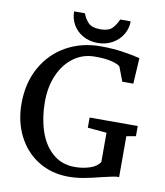

<svg xmlns="http://www.w3.org/2000/svg" viewBox="-100 -1020 958 1116"><g transform="rotate(10 379.0 -462.0)"><path d="M38 0ZM667 -736 658 -584H593L561 -668Q551 -680 511 -690.5Q471 -701 410 -700Q341 -700 286.5 -660.5Q232 -621 201 -551Q170 -481 170 -391Q170 -299 195.5 -221Q221 -143 274.5 -95.5Q328 -48 407 -48Q453 -48 494.5 -61.5Q536 -75 554 -103V-276L442 -286V-346H726V-286L671 -276V-35Q656 -36 628.5 -30Q601 -24 571 -17Q513 -2 468.5 6Q424 14 380 14Q280 14 202 -34Q124 -82 81 -167Q38 -252 38 -358Q38 -480 90 -572.5Q142 -665 232 -715Q322 -765 434 -765Q504 -765 564.5 -756Q625 -747 667 -736ZM413 -781Q364 -781 326 -802Q288 -823 267 -859Q246 -895 246 -938H310Q321 -907 342.5 -884.5Q364 -862 414 -862Q462 -862 483.5 -884Q505 -906 518 -938H580Q580 -896 558.5 -860Q537 -824 498.5 -802.5Q460 -781 413 -781Z"/></g></svg>

Font: Martel
Style: Bold
Weight: 700
Designer: Dan Reynolds
Foundry: Dan Reynolds
Version: Version 1.001; ttfautohint (v1.1) -l 5 -r 5 -G 72 -x 0 -D la